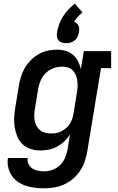

<svg xmlns="http://www.w3.org/2000/svg" viewBox="-20 -807 640 1040"><path d="M219 213Q193 213 168 210Q143 207 119.5 199Q96 191 76.5 177.5Q57 164 43.5 144Q30 124 24.5 99Q19 74 23 49H130Q127 66 134.5 81.5Q142 97 155 105.5Q168 114 185 117.5Q202 121 219 121Q242 121 265 112.5Q288 104 305.5 87Q323 70 332.5 47.5Q342 25 346 2L359 -79Q346 -58 328 -41Q310 -24 288.5 -12.5Q267 -1 244 3.5Q221 8 198 8Q170 8 144.5 -0.5Q119 -9 100.5 -27.5Q82 -46 72.5 -70.5Q63 -95 59 -121.5Q55 -148 57 -176Q59 -204 64 -232L82 -342Q86 -367 93.5 -391.5Q101 -416 114.5 -439Q128 -462 147.5 -481.5Q167 -501 190 -514Q213 -527 238.5 -532.5Q264 -538 289 -538Q313 -538 335.5 -531.5Q358 -525 375 -510.5Q392 -496 402.5 -475.5Q413 -455 418 -433L434 -530H582V-438H527L452 17Q447 44 438 70Q429 96 413 119.5Q397 143 374.5 162Q352 181 326 192.5Q300 204 273 208.5Q246 213 219 213ZM256 -84Q271 -84 285 -86.5Q299 -89 312.5 -96Q326 -103 338 -113Q350 -123 358 -136Q366 -149 371 -163Q376 -177 378 -191L396 -301Q399 -318 400 -334.5Q401 -351 399 -367Q397 -383 391.5 -398Q386 -413 375.5 -424.5Q365 -436 349.5 -441Q334 -446 317 -446Q302 -446 286 -442.5Q270 -439 255.5 -431.5Q241 -424 229 -412.5Q217 -401 208.5 -387Q200 -373 195 -357.5Q190 -342 187 -327L169 -217Q166 -201 165.5 -184.5Q165 -168 168 -153Q171 -138 178 -124.5Q185 -111 197 -101.5Q209 -92 224.5 -88Q240 -84 256 -84Q256 -84 256 -84Q256 -84 256 -84ZM339 -573Q327 -573 315.5 -576.5Q304 -580 297 -588.5Q290 -597 288.5 -609Q287 -621 289 -633Q293 -655 301 -676.5Q309 -698 321.5 -718Q334 -738 350.5 -755.5Q367 -773 386 -787L427 -739Q413 -729 401.5 -716Q390 -703 381 -689Q389 -686 395.5 -680.5Q402 -675 405.5 -667Q409 -659 409 -650.5Q409 -642 408 -633Q406 -621 400.5 -609Q395 -597 385 -588.5Q375 -580 363 -576.5Q351 -573 339 -573Z"/></svg>

Font: Iosevka Curly Slab SmBdExObl
Style: Regular
Weight: 600
Width: 7
Italic angle: -9°
Monospace: yes
Designer: Belleve Invis
Foundry: Belleve Invis
Version: Version 11.1.0; ttfautohint (v1.8.3)